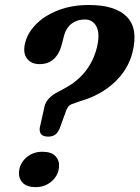

<svg xmlns="http://www.w3.org/2000/svg" viewBox="-20 -739 558 768"><path d="M156 -303.5Q161 -342 203 -366.5L239 -386Q289 -412.5 321 -453Q353 -493.5 366.5 -545Q381 -600.5 366.8 -630.8Q352.5 -661 319 -661Q289 -661 267.2 -645Q245.5 -629 236.5 -598L228 -564Q207 -482.5 138.5 -482.5Q104 -482.5 87.2 -505.8Q70.5 -529 81 -569Q91 -608.5 125 -642.8Q159 -677 213 -698Q267 -719 335.5 -719Q442 -719 488 -671.2Q534 -623.5 509.5 -527.5Q491.5 -458.5 436 -407.8Q380.5 -357 301 -334.5L273.5 -324.5Q264.5 -322.5 257.8 -317Q251 -311.5 245.5 -299L218.5 -224.5Q209 -204.5 198 -198.5Q187 -192.5 173 -192.5Q135 -192.5 139 -227.5ZM122.5 9.5Q88 9.5 71.2 -7.5Q54.5 -24.5 56 -50Q57.5 -83.5 84.2 -107.8Q111 -132 149.5 -132Q184.5 -132 201.2 -115Q218 -98 216 -72Q214.5 -39 187.8 -14.8Q161 9.5 122.5 9.5Z"/></svg>

Font: Fraunces 144pt SuperSoft SemiBold
Style: Italic
Weight: 600
Italic angle: -16°
Version: Version 1.000;[b76b70a41]